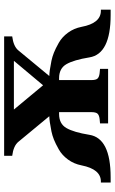

<svg xmlns="http://www.w3.org/2000/svg" viewBox="162 -692 542 905"><g transform="rotate(-90 432.5 -239.0)"><path d="M25 12V-34H30Q88 -34 106 -125Q113 -161 133.5 -189Q154 -217 181.5 -232.5Q209 -248 228 -255.5Q247 -263 266 -267Q316 -277 337 -277V-278L217 -423Q198 -446 151 -452V-490H714V-452Q667 -446 648 -423L528 -278V-277Q549 -277 599 -267Q618 -263 637 -255.5Q656 -248 683.5 -232.5Q711 -217 731.5 -189Q752 -161 759 -125Q776 -34 835 -34H840V12H815Q631 12 615 -88Q603 -162 583 -196.5Q563 -231 517 -231H508V-80Q508 -57 515.5 -49.5Q523 -42 540 -40L561 -38V0H304V-38L325 -40Q342 -42 349.5 -49.5Q357 -57 357 -80V-231H348Q302 -231 282 -196.5Q262 -162 250 -88Q234 12 50 12ZM370 -443 483 -307H484L598 -443V-444H370Z"/></g></svg>

Font: Heuristica
Style: Bold
Weight: 700
Version: Version 1.0.2